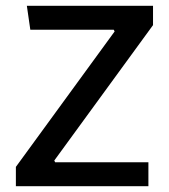

<svg xmlns="http://www.w3.org/2000/svg" viewBox="-20 -645 585 665"><path d="M35 0V-67L377 -536L374 -542H85L73 -625H510V-558L168 -89L171 -83H494V0Z"/></svg>

Font: Changa ExtraLight
Style: Regular
Weight: 400
Version: Version 3.002; ttfautohint (v1.8.2)